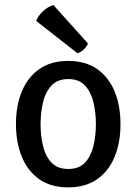

<svg xmlns="http://www.w3.org/2000/svg" viewBox="-20 -756 560 788"><path d="M474.5 -246.5Q474.5 -170.5 450.2 -112Q426 -53.5 378.2 -20.2Q330.5 13 259.5 13Q188.5 13 141 -20.5Q93.5 -54 69.5 -112.8Q45.5 -171.5 45.5 -246.5Q45.5 -322.5 69.8 -381Q94 -439.5 141.8 -472.8Q189.5 -506 259.5 -506Q331 -506 378.8 -472.5Q426.5 -439 450.5 -380.5Q474.5 -322 474.5 -246.5ZM146.5 -246.5Q146.5 -199.5 156.5 -157.2Q166.5 -115 191.2 -88.8Q216 -62.5 260.5 -62.5Q304.5 -62.5 329 -88.8Q353.5 -115 363.5 -157.2Q373.5 -199.5 373.5 -246.5Q373.5 -293.5 363.5 -335.8Q353.5 -378 329 -404.8Q304.5 -431.5 260.5 -431.5Q216 -431.5 191.2 -404.8Q166.5 -378 156.5 -335.8Q146.5 -293.5 146.5 -246.5ZM199 -735.5Q176.5 -728.5 156.2 -709.8Q136 -691 128.5 -670L298 -537.5Q311.5 -541.5 323.5 -552.8Q335.5 -564 341 -577.5Z"/></svg>

Font: Signika Negative Light
Style: Regular
Weight: 400
Version: Version 2.001